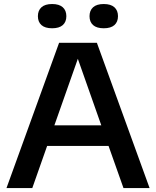

<svg xmlns="http://www.w3.org/2000/svg" viewBox="-20 -958 794 978"><path d="M13 0 281 -740H473.5L742 0H609L533 -214.5H220L144.5 0ZM257 -319.5H496L376.5 -658.5ZM508.5 -814Q472.5 -814 454.2 -830.2Q436 -846.5 436 -875.5Q436 -904.5 454.2 -921Q472.5 -937.5 508.5 -937.5Q544.5 -937.5 562.8 -921Q581 -904.5 581 -875.5Q581 -846.5 562.8 -830.2Q544.5 -814 508.5 -814ZM245.5 -814Q209.5 -814 191.2 -830.2Q173 -846.5 173 -875.5Q173 -904.5 191.2 -921Q209.5 -937.5 245.5 -937.5Q281.5 -937.5 299.8 -921Q318 -904.5 318 -875.5Q318 -846.5 299.8 -830.2Q281.5 -814 245.5 -814Z"/></svg>

Font: Encode Sans Semi Expanded SemiBold
Style: Regular
Weight: 600
Width: 6
Designer: Multiple Designers
Foundry: Impallari Type
Version: Version 3.000; ttfautohint (v1.8.3) -l 8 -r 50 -G 200 -x 14 